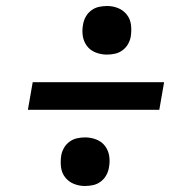

<svg xmlns="http://www.w3.org/2000/svg" viewBox="-20 -660 640 640"><path d="M336 -478Q317 -478 299 -485Q281 -492 270 -506.5Q259 -521 256 -540Q253 -559 257 -579Q259 -592 266 -604.5Q273 -617 284.5 -625.5Q296 -634 309.5 -637Q323 -640 337 -640Q356 -640 373.5 -633Q391 -626 402.5 -611.5Q414 -597 416.5 -578Q419 -559 416 -539Q414 -526 407 -513.5Q400 -501 388.5 -492.5Q377 -484 363.5 -481Q350 -478 336 -478ZM73 -294 89 -386H527L511 -294ZM263 -40Q244 -40 226.5 -47Q209 -54 197.5 -68.5Q186 -83 183.5 -102Q181 -121 184 -141Q186 -154 193 -166.5Q200 -179 211.5 -187.5Q223 -196 236.5 -199Q250 -202 264 -202Q283 -202 301 -195Q319 -188 330 -173.5Q341 -159 344 -140Q347 -121 343 -101Q341 -88 334 -75.5Q327 -63 315.5 -54.5Q304 -46 290.5 -43Q277 -40 263 -40Z"/></svg>

Font: Iosevka Extended Oblique
Style: Bold
Weight: 700
Width: 7
Italic angle: -9°
Monospace: yes
Designer: Belleve Invis
Foundry: Belleve Invis
Version: Version 32.5.0; ttfautohint (v1.8.4)